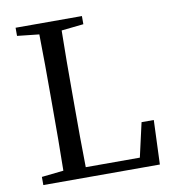

<svg xmlns="http://www.w3.org/2000/svg" viewBox="-82 -807 812 881"><g transform="rotate(-10 324.0 -366.5)"><path d="M543 -206 507 -47H255C253 -143 253 -238 253 -321V-394C253 -491 253 -588 255 -684L358 -695V-733H49V-695L151 -684C153 -589 153 -491 153 -393V-336C153 -243 153 -146 151 -49L49 -38V0H592L600 -206Z"/></g></svg>

Font: Source Han Serif JP Medium
Style: Regular
Weight: 500
Designer: Ryoko NISHIZUKA 西塚涼子 (kana & ideographs); Frank Grießhammer (Latin, Greek & Cyrillic); Wenlong ZHANG 张文龙 (bopomofo); San
Foundry: Adobe Systems Incorporated
Version: Version 1.001;PS 1.001;hotconv 16.6.54;makeotf.lib2.5.65590